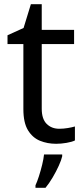

<svg xmlns="http://www.w3.org/2000/svg" viewBox="-20 -679 401 920"><path d="M264 -62Q284 -62 305 -65.5Q326 -69 339 -73V-6Q325 1 299 5.5Q273 10 249 10Q207 10 171.5 -4.5Q136 -19 114 -55Q92 -91 92 -156V-468H16V-510L93 -545L128 -659H180V-536H335V-468H180V-158Q180 -109 203.5 -85.5Q227 -62 264 -62ZM278 70Q274 88 261.5 115.5Q249 143 232.5 171Q216 199 198 221H150V209Q158 192 166.5 165.5Q175 139 182 110.5Q189 82 191 61H278Z"/></svg>

Font: Noto Sans Devanagari
Style: Regular
Weight: 400
Designer: Jelle Bosma - Monotype Design Team
Foundry: Monotype Imaging Inc.
Version: Version 2.003